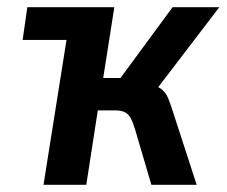

<svg xmlns="http://www.w3.org/2000/svg" viewBox="-20 -514 630 534"><path d="M101 0 165 -403H43L56 -494H298L267 -297H315L460 -494H590L402 -248L389 -282Q416 -276 428.5 -266.5Q441 -257 448 -240Q455 -223 464 -194L527 0H401L356 -153Q350 -173 344 -184.5Q338 -196 328 -201.5Q318 -207 300 -207H252L220 0Z"/></svg>

Font: Nunito Sans 10pt Condensed
Style: Bold Italic
Weight: 700
Width: 3
Italic angle: -9°
Designer: Vernon Adams
Foundry: Vernon Adams
Version: Version 3.101;gftools[0.9.27]